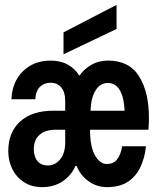

<svg xmlns="http://www.w3.org/2000/svg" viewBox="-20 -757 640 789"><path d="M153 12Q110 12 78.5 -8.5Q47 -29 30.5 -62.5Q14 -96 14 -136Q14 -213 62.5 -257.5Q111 -302 199 -302H248V-340Q248 -379 231.5 -398Q215 -417 188 -417Q162 -417 144.5 -400.5Q127 -384 125 -349H27Q30 -421 74.5 -464.5Q119 -508 188 -508Q229 -508 258.5 -491.5Q288 -475 306 -446Q326 -474 356 -491Q386 -508 424 -508Q511 -508 551.5 -443.5Q592 -379 592 -272Q592 -262 591.5 -249Q591 -236 590 -224H350Q350 -155 370 -119Q390 -83 420 -83Q470 -83 482 -156H580Q575 -109 557 -70.5Q539 -32 505.5 -10Q472 12 420 12Q377 12 343 -13Q309 -38 295 -75H290Q273 -36 237.5 -12Q202 12 153 12ZM352 -302H492Q490 -356 472.5 -386Q455 -416 423 -416Q392 -416 373 -386Q354 -356 352 -302ZM177 -77Q206 -77 227 -102Q248 -127 248 -173V-224H211Q166 -224 142.5 -203Q119 -182 119 -144Q119 -113 134 -95Q149 -77 177 -77ZM241 -534V-624L459 -737V-638Z"/></svg>

Font: DM Mono Medium
Style: Regular
Weight: 500
Designer: Colophon Foundry
Foundry: Colophon Foundry
Version: Version 1.000; ttfautohint (v1.8.2.53-6de2)